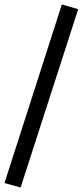

<svg xmlns="http://www.w3.org/2000/svg" viewBox="-38 -773 369 857"><path d="M54 64 -18 44 238 -753 311 -732Z"/></svg>

Font: Nunito Sans 12pt ExtraLight 11pt Medium
Style: Regular
Weight: 500
Version: Version 3.101;gftools[0.9.27]